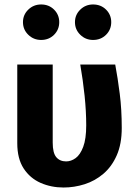

<svg xmlns="http://www.w3.org/2000/svg" viewBox="-20 -819 605 856"><path d="M337.8 -531.4H493.7Q505.1 -470.7 513.9 -400.7Q522.8 -330.8 522.8 -248.2Q522.8 -177.2 500.6 -126.7Q478.4 -76.2 441 -44.3Q403.6 -12.4 357.3 2.3Q311 17 263.4 17Q208.2 17 161.1 -3.6Q114.1 -24.3 85.5 -67.9Q57 -111.6 57 -180.4V-531.4H215V-182.8Q215 -137.2 230.9 -118.3Q246.8 -99.4 274.9 -99.4Q296.8 -99.4 317.2 -114.1Q337.6 -128.8 351 -164.3Q364.4 -199.9 364.4 -260.5Q364.4 -322.1 357.2 -391.9Q349.9 -461.7 337.8 -531.4ZM394.9 -799.1Q429.8 -799.1 452.9 -776.1Q475.9 -753.1 475.9 -720.3Q475.9 -687 452.9 -664Q429.8 -640.9 394.9 -640.9Q361.5 -640.9 337.9 -664Q314.2 -687 314.2 -720.3Q314.2 -753.1 337.9 -776.1Q361.5 -799.1 394.9 -799.1ZM163.5 -799.1Q198 -799.1 221.1 -776.1Q244.1 -753.1 244.1 -720.3Q244.1 -687 221.1 -664Q198 -640.9 163.5 -640.9Q129.7 -640.9 106.1 -664Q82.4 -687 82.4 -720.3Q82.4 -753.1 106.1 -776.1Q129.7 -799.1 163.5 -799.1Z"/></svg>

Font: Fira Sans Variable
Style: Regular
Weight: 400
Designer: Carrois Corporate & Edenspiekermann AG
Foundry: Carrois Corporate GbR & Edenspiekermann AG
Version: Version 4.202